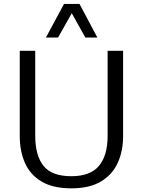

<svg xmlns="http://www.w3.org/2000/svg" viewBox="-20 -977 750 1006"><path d="M354 9.8Q258.3 9.8 198.5 -25.4Q138.7 -60.5 111.1 -122.6Q83.5 -184.6 83.5 -264.6V-710.9H164.6V-265.6Q164.6 -162.1 208 -107.9Q251.5 -53.7 354 -53.7Q453.1 -53.7 498.5 -107.9Q543.9 -162.1 543.9 -265.1V-710.9H625V-263.2Q625 -185.5 596.9 -123.8Q568.8 -62 509 -26.1Q449.2 9.8 354 9.8ZM220.7 -780.3 315.4 -956.5H396.5L490.2 -780.3H427.2L356 -907.7L284.2 -780.3Z"/></svg>

Font: Comme Light
Style: Regular
Weight: 300
Version: Version 1.000;gftools[0.9.27]